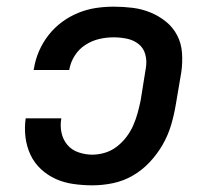

<svg xmlns="http://www.w3.org/2000/svg" viewBox="-20 -548 640 576"><path d="M257 8Q229 8 200.5 4Q172 0 147.5 -11Q123 -22 103 -40.5Q83 -59 71.5 -83.5Q60 -108 56.5 -136Q53 -164 57 -193H164Q160 -171 164.5 -150Q169 -129 182 -113.5Q195 -98 215.5 -91Q236 -84 257 -84Q276 -84 295.5 -90Q315 -96 331 -108.5Q347 -121 359.5 -137.5Q372 -154 380 -172.5Q388 -191 393 -209.5Q398 -228 402 -247L418 -347Q421 -367 415.5 -386Q410 -405 395 -416.5Q380 -428 360.5 -432Q341 -436 321 -436Q299 -436 277.5 -431Q256 -426 236.5 -413.5Q217 -401 204.5 -381.5Q192 -362 188 -340Q188 -340 188 -339.5Q188 -339 188 -338H81Q81 -339 81 -340Q81 -341 82 -343Q86 -369 97 -394.5Q108 -420 125.5 -442.5Q143 -465 166 -482Q189 -499 215 -509.5Q241 -520 267.5 -524Q294 -528 321 -528Q350 -528 378 -524.5Q406 -521 431.5 -510.5Q457 -500 478 -483Q499 -466 511.5 -442Q524 -418 526 -389.5Q528 -361 524 -332L507 -232Q502 -202 493 -172Q484 -142 468 -114Q452 -86 429 -61.5Q406 -37 378 -21Q350 -5 319 1.5Q288 8 257 8Z"/></svg>

Font: Iosevka SS04 SmBd Ex Obl
Style: Regular
Weight: 600
Width: 7
Italic angle: -9°
Monospace: yes
Designer: Belleve Invis
Foundry: Belleve Invis
Version: Version 19.0.0; ttfautohint (v1.8.4)